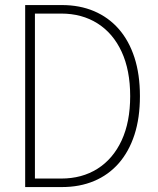

<svg xmlns="http://www.w3.org/2000/svg" viewBox="-20 -758 642 778"><path d="M82 0V-737.5H231Q303 -737.5 361.2 -712.8Q419.5 -688 461 -640.8Q502.5 -593.5 524.8 -525Q547 -456.5 547 -368.5Q547 -280 524.8 -211.8Q502.5 -143.5 461 -96.2Q419.5 -49 361.2 -24.5Q303 0 231 0ZM121.5 -13.5 104 -34.5H228Q312 -34.5 375 -74.2Q438 -114 472.8 -188.8Q507.5 -263.5 507.5 -368.5Q507.5 -473.5 472.8 -548.5Q438 -623.5 375 -663.2Q312 -703 228 -703H104L121.5 -724Z"/></svg>

Font: Epilogue ExtraLight
Style: Regular
Weight: 250
Designer: Tyler Finck
Foundry: Etcetera Type Co
Version: Version 2.112